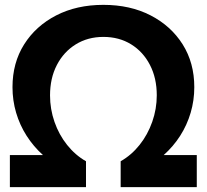

<svg xmlns="http://www.w3.org/2000/svg" viewBox="-20 -767 847 787"><path d="M786.6 0H474.6V-106Q519 -131.3 552.2 -173.1Q585.4 -214.8 604 -267.6Q622.6 -320.3 622.6 -376.5Q622.6 -446.8 594.7 -500.7Q566.9 -554.7 517.6 -585.2Q468.3 -615.7 403.8 -615.7Q339.8 -615.7 290.3 -585Q240.7 -554.2 212.9 -500.2Q185.1 -446.3 185.1 -376Q185.1 -319.8 203.4 -267.3Q221.7 -214.8 255.1 -172.9Q288.6 -130.9 332.5 -106V0H20.5V-131.3H156.2Q117.2 -166.5 89.1 -210.4Q61 -254.4 46.1 -304.9Q31.2 -355.5 31.2 -409.7Q31.2 -509.3 78.9 -585Q126.5 -660.6 210.4 -703.9Q294.4 -747.1 403.8 -747.1Q513.7 -747.1 597.4 -703.9Q681.2 -660.6 728.8 -585Q776.4 -509.3 776.4 -409.7Q776.4 -355.5 761.5 -304.9Q746.6 -254.4 718.5 -210.4Q690.4 -166.5 650.9 -131.3H786.6Z"/></svg>

Font: Kumbh Sans
Style: Bold
Weight: 700
Version: Version 1.005